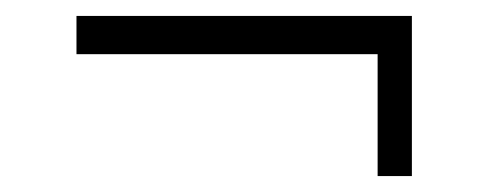

<svg xmlns="http://www.w3.org/2000/svg" viewBox="-20 -394 613 241"><path d="M454 -173V-359H497V-173ZM76 -374H497V-326H76Z"/></svg>

Font: Pathway Extreme 28pt ExtraLight
Style: Regular
Weight: 250
Designer: Eduardo Rodriguez Tunni
Foundry: Eduardo Rodriguez Tunni
Version: Version 1.001;gftools[0.9.26]